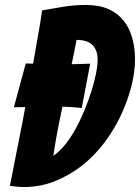

<svg xmlns="http://www.w3.org/2000/svg" viewBox="-20 -750 565 775"><path d="M310 -314Q293 -316 272 -317.5Q251 -319 224 -319.5Q197 -320 175 -320Q157 -320 133.5 -319.5Q110 -319 86.5 -318Q63 -317 36 -317L84 -494Q111 -493 135.5 -492Q160 -491 185 -490.5Q210 -490 228 -490Q248 -490 257.5 -490.5Q267 -491 296.5 -491.5Q326 -492 344 -493ZM76 5Q62 5 48 3.5Q34 2 20 0Q47 -138 73 -269Q83 -324 94 -383.5Q105 -443 115 -501Q125 -559 134.5 -612Q144 -665 150 -708Q193 -716 237 -723Q281 -730 327 -730Q381 -730 418.5 -713Q456 -696 479.5 -666Q503 -636 514 -596Q525 -556 525 -511Q525 -459 510 -400.5Q495 -342 468 -284.5Q441 -227 401.5 -174.5Q362 -122 312 -82.5Q262 -43 202.5 -19Q143 5 76 5ZM195 -121Q219 -137 241.5 -164.5Q264 -192 284 -228Q304 -264 320.5 -304Q337 -344 349 -382Q361 -420 367.5 -453Q374 -486 374 -510Q374 -547 353.5 -568Q333 -589 289 -589Q278 -530 266 -476Q254 -422 242 -367Q230 -312 218 -252Q206 -192 195 -121Z"/></svg>

Font: Bangers
Style: Regular
Weight: 400
Designer: vernon adams
Foundry: Vernon Adams
Version: Version 2.000